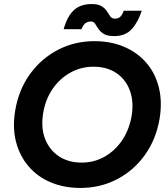

<svg xmlns="http://www.w3.org/2000/svg" viewBox="-20 -915 829 947"><path d="M377 12Q296 12 230.5 -15.5Q165 -43 121 -94.5Q77 -146 59 -215.5Q41 -285 55 -370Q72 -472 127.5 -549Q183 -626 265.5 -669Q348 -712 446 -712Q527 -712 592.5 -684Q658 -656 702 -605Q746 -554 763.5 -483.5Q781 -413 767 -329Q750 -228 695 -151Q640 -74 557.5 -31Q475 12 377 12ZM383 -113Q444 -113 495.5 -142Q547 -171 582 -222.5Q617 -274 629 -342Q641 -413 620.5 -468.5Q600 -524 553.5 -555Q507 -586 441 -586Q380 -586 327.5 -557Q275 -528 239.5 -476.5Q204 -425 193 -357Q181 -286 202 -231Q223 -176 270 -144.5Q317 -113 383 -113ZM543 -737Q509 -737 491.5 -748Q474 -759 465 -773Q456 -787 449 -798Q442 -809 428 -809Q414 -809 402.5 -801.5Q391 -794 382 -771H294Q311 -833 343.5 -864Q376 -895 432 -895Q465 -895 482 -884Q499 -873 507.5 -859Q516 -845 524 -834Q532 -823 547 -823Q565 -823 575 -834Q585 -845 590 -862H679Q661 -806 630 -771.5Q599 -737 543 -737Z"/></svg>

Font: Figtree
Style: Bold Italic
Weight: 700
Italic angle: -9.5°
Foundry: Erik Kennedy
Version: Version 2.001;gftools[0.9.30]